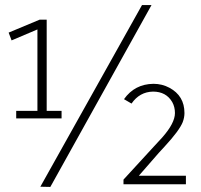

<svg xmlns="http://www.w3.org/2000/svg" viewBox="-20 -738 804 769"><path d="M181.6 10.7 586.9 -717.8H548.8L141.6 9.8ZM724.6 0V-34.2H536.1L616.2 -126Q624 -134.8 638.7 -150.4Q698.2 -214.8 711.9 -249Q718.8 -267.6 718.8 -285.2Q718.8 -354.5 658.2 -386.7Q628.9 -402.3 594.7 -402.3Q519.5 -401.4 476.6 -340.8L506.8 -323.2Q539.1 -370.1 592.8 -371.1Q645.5 -371.1 669.9 -329.1Q680.7 -309.6 680.7 -285.2Q680.7 -245.1 629.9 -187.5Q622.1 -178.7 594.7 -149.4L474.6 -18.6V0ZM26.4 -576.2 129.9 -620.1V-293.9H44.9V-263.7H226.6V-293.9H167V-659.2H138.7L14.6 -607.4Z"/></svg>

Font: Yaldevi Colombo ExtraLight
Style: Regular
Weight: 275
Designer: Sol Matas, Denzil Rajitha, Kosala Senevirathne and Pathum Egodawatta
Foundry: Mooniak
Version: Version 1.020 ; ttfautohint (v1.6)